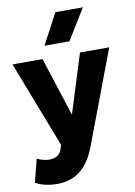

<svg xmlns="http://www.w3.org/2000/svg" viewBox="-105 -833 791 1122"><g transform="rotate(-10 291.0 -272.0)"><path d="M144 223.5Q109 223.5 75.5 216.5Q42 209.5 14 194L48.5 57Q65 65.5 84.5 70.5Q104 75.5 121 75.5Q148.5 75.5 167.8 64Q187 52.5 195.5 26L203 2L5 -510H183L296 -160.5L405.5 -510H579L367.5 50.5Q341.5 115.5 307.2 153.2Q273 191 231.5 207.2Q190 223.5 144 223.5ZM208 -585 305 -767H468L356 -585Z"/></g></svg>

Font: Geologica Roman
Style: Bold
Weight: 700
Designer: Sindre Bremnes, Frode Helland
Foundry: Monokrom Skriftforlag AS
Version: Version 1.010;gftools[0.9.28]